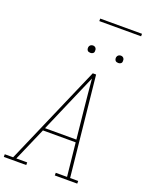

<svg xmlns="http://www.w3.org/2000/svg" viewBox="-213 -1197 1008 1295"><g transform="rotate(20 291.0 -549.5)"><path d="M-18 0V-19H42L353 -735H377L451 -19H509V0H348V-19H429L404 -258H169L65 -19H143V0ZM177 -277H402L380 -490Q375 -543 369.5 -595.5Q364 -648 360 -700Q337 -648 314.5 -595Q292 -542 269 -490ZM490 -859Q484 -859 478 -861Q472 -863 468.5 -868Q465 -873 464 -879Q463 -885 464 -891Q465 -896 467.5 -900Q470 -904 473.5 -906.5Q477 -909 481.5 -910.5Q486 -912 490 -912Q497 -912 502.5 -909.5Q508 -907 511.5 -902Q515 -897 516 -891Q517 -885 516 -879Q516 -874 513.5 -870Q511 -866 507 -863.5Q503 -861 499 -860Q495 -859 490 -859ZM290 -859Q284 -859 278 -861Q272 -863 268.5 -868Q265 -873 264 -879Q263 -885 264 -891Q265 -896 267.5 -900Q270 -904 273.5 -906.5Q277 -909 281.5 -910.5Q286 -912 290 -912Q297 -912 302.5 -909.5Q308 -907 311.5 -902Q315 -897 316 -891Q317 -885 316 -879Q316 -874 313.5 -870Q311 -866 307 -863.5Q303 -861 299 -860Q295 -859 290 -859ZM274 -1081V-1099H574V-1081Z"/></g></svg>

Font: Iosevka Slab ThExObl
Style: Regular
Weight: 100
Width: 7
Italic angle: -9°
Monospace: yes
Designer: Belleve Invis
Foundry: Belleve Invis
Version: Version 11.1.1; ttfautohint (v1.8.3)